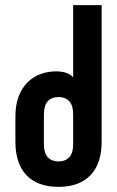

<svg xmlns="http://www.w3.org/2000/svg" viewBox="-20 -721 456 748"><path d="M265 -273Q265 -311 249.5 -327Q234 -343 208 -343Q182 -343 166.5 -327Q151 -311 151 -273V-162Q151 -124 166.5 -108Q182 -92 208 -92Q234 -92 249.5 -108Q265 -124 265 -162ZM376 -701V-169Q376 -84 332.5 -38.5Q289 7 208 7Q126 7 83 -38.5Q40 -84 40 -169V-266Q40 -314 53.5 -347.5Q67 -381 89 -402Q111 -423 139.5 -433Q168 -443 198 -443Q244 -443 265 -420V-701Z"/></svg>

Font: Bebas Neue Bold
Style: Regular
Weight: 700
Designer: Ryoichi Tsunekawa & LGV (GE)
Foundry: Free Software Foundation, Inc.
Version: Version 1.003 August 13, 2016